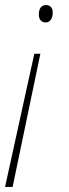

<svg xmlns="http://www.w3.org/2000/svg" viewBox="-24 -561 274 761"><path d="M130 -503Q130 -523 138 -532Q146 -541 158 -541Q170 -541 177.5 -533.5Q185 -526 185 -511Q185 -494 177.5 -483Q170 -472 157 -472Q145 -472 137.5 -480Q130 -488 130 -503ZM112 -348H136L26 180H-4Z"/></svg>

Font: Noto Serif NarrowThin
Style: Italic
Weight: 250
Width: 4
Italic angle: -12°
Designer: Monotype Design Team
Foundry: Monotype Imaging Inc.
Version: Version 1.001